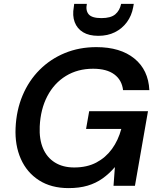

<svg xmlns="http://www.w3.org/2000/svg" viewBox="-20 -954 815 986"><path d="M332 12Q243 12 180.5 -28Q118 -68 87 -138Q56 -208 60 -297Q64 -388 96 -464Q128 -540 183.5 -595.5Q239 -651 313 -681.5Q387 -712 475 -712Q598 -712 670 -653.5Q742 -595 747 -491H612Q606 -543 567 -572Q528 -601 458 -601Q379 -601 318.5 -564Q258 -527 223 -460Q188 -393 184 -304Q181 -239 201 -192Q221 -145 262 -119.5Q303 -94 361 -94Q427 -94 475 -119.5Q523 -145 555 -189Q587 -233 603 -292H422L438 -383H740L673 0H563L570 -96Q541 -62 506.5 -37.5Q472 -13 429.5 -0.5Q387 12 332 12ZM485 -770Q437 -770 406.5 -788.5Q376 -807 363.5 -840.5Q351 -874 359 -918L361 -934H426Q419 -900 435.5 -880.5Q452 -861 501 -861Q549 -861 572 -880.5Q595 -900 602 -934H667L664 -917Q656 -873 631.5 -840Q607 -807 570 -788.5Q533 -770 485 -770Z"/></svg>

Font: DM Sans SemiBold
Style: Italic
Weight: 600
Italic angle: -10°
Designer: Colophon Foundry, Jonny Pinhorn
Foundry: Colophon Foundry
Version: Version 4.004;gftools[0.9.30]